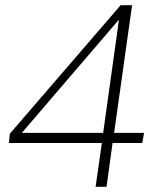

<svg xmlns="http://www.w3.org/2000/svg" viewBox="-20 -717 600 737"><path d="M347 0 371 -168H14L18 -204L443 -697H487L418 -207H533L526 -168H412L389 0ZM51 -192 50 -207H376L438 -651L442 -648Z"/></svg>

Font: Hanken Grotesk ExtraLight
Style: Italic
Weight: 250
Italic angle: -8°
Designer: Alfredo Marco Pradil
Foundry: Hanken Design Co.
Version: Version 3.013